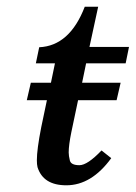

<svg xmlns="http://www.w3.org/2000/svg" viewBox="-20 -553 405 573"><path d="M72 -306H132L144 -364H87L97 -412Q188 -416 233 -533H273L247 -413H365L355 -364H237L225 -306H340L328 -254H213L193 -159Q185 -120 185 -98Q185 -88 188.5 -74Q192 -60 217 -60Q241 -60 283 -104L312 -81Q253 0 178 0Q109 0 92 -54Q90 -62 90 -75Q90 -107 103 -173L120 -254H60Z"/></svg>

Font: New Athena Unicode
Style: Bold Italic
Weight: 700
Designer: J. Rusten 1997; rev. by R. Hancock 2001, 2002, rev. by D. Mastronarde 2002-2021
Foundry: Society for Classical Studies (formerly American Philological Association)
Version: Version 5.008